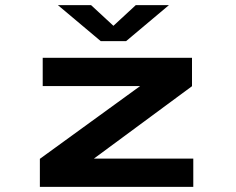

<svg xmlns="http://www.w3.org/2000/svg" viewBox="-20 -724 915 744"><path d="M134.5 0V-108.5L523 -390.5H145.5V-500H724V-390L344 -109.5H729V0ZM204.5 -704H333L419.5 -624L506 -704H634.5L468.5 -564.5H370.5Z"/></svg>

Font: Trispace SemiExpanded SemiBold
Style: Regular
Weight: 600
Width: 6
Designer: Tyler Finck
Foundry: Etcetera Type Company
Version: Version 1.210; ttfautohint (v1.8.3)